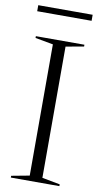

<svg xmlns="http://www.w3.org/2000/svg" viewBox="-96 -912 501 956"><g transform="rotate(10 154.0 -434.5)"><path d="M277 -9V0H31.5V-9L122.5 -26V-689.5L32 -706V-715H277.5V-706L186.5 -689.5V-26ZM17 -838.5V-869H292V-838.5Z"/></g></svg>

Font: Newsreader 72pt Light
Style: Regular
Weight: 300
Designer: Hugues Gentile
Foundry: Production Type
Version: Version 1.003; ttfautohint (v1.8.3)